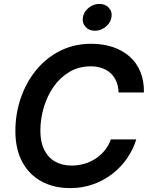

<svg xmlns="http://www.w3.org/2000/svg" viewBox="-20 -964 776 994"><path d="M343.8 9.8Q258.3 9.8 194.3 -25.1Q130.4 -60.1 95 -126.2Q59.6 -192.4 59.6 -285.6Q59.6 -373.5 86.9 -454.6Q114.3 -535.6 165.8 -599.4Q217.3 -663.1 290 -700.2Q362.8 -737.3 453.1 -737.3Q513.7 -737.3 564 -720.5Q614.3 -703.6 650.9 -671.4Q687.5 -639.2 706.8 -592.5Q726.1 -545.9 725.1 -485.4H593.8Q592.8 -517.6 582.3 -542.5Q571.8 -567.4 552.7 -585Q533.7 -602.5 507.6 -611.6Q481.4 -620.6 450.2 -620.6Q387.7 -620.6 339.1 -591.6Q290.5 -562.5 257.1 -514.2Q223.6 -465.8 206.3 -406.5Q189 -347.2 189 -287.6Q189 -228 209.2 -187.7Q229.5 -147.5 265.9 -127.2Q302.2 -106.9 350.6 -106.9Q384.8 -106.9 416.3 -116Q447.8 -125 474.6 -142.6Q501.5 -160.2 522 -185.1Q542.5 -210 553.7 -242.2H685.5Q669.4 -189.9 637.9 -144.3Q606.4 -98.6 561.8 -64Q517.1 -29.3 461.9 -9.8Q406.7 9.8 343.8 9.8ZM471.2 -804.7Q440.9 -804.7 422.6 -825.2Q404.3 -845.7 409.2 -874.5Q413.6 -903.3 439 -923.6Q464.4 -943.8 494.6 -943.8Q525.4 -943.8 543.7 -923.6Q562 -903.3 557.1 -874.5Q552.2 -845.7 527.1 -825.2Q502 -804.7 471.2 -804.7Z"/></svg>

Font: Inter SemiBold
Style: Italic
Weight: 600
Italic angle: -9.3988°
Designer: Rasmus Andersson
Foundry: rsms
Version: Version 4.001;git-66647c0bb